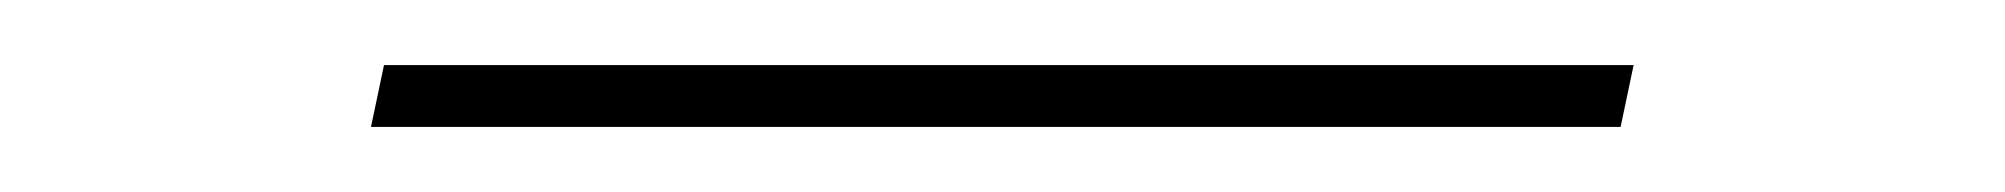

<svg xmlns="http://www.w3.org/2000/svg" viewBox="-20 -370 616 59"><path d="M94 -331H478L482 -350H98Z"/></svg>

Font: Iosevka Sparkle Thin
Style: Italic
Weight: 100
Italic angle: -9°
Designer: Belleve Invis
Foundry: Belleve Invis
Version: Version 4.5.0; ttfautohint (v1.8.3)